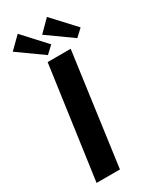

<svg xmlns="http://www.w3.org/2000/svg" viewBox="-236 -1010 878 1075"><g transform="rotate(-30 203.0 -472.0)"><path d="M83 -944 9 -871 170 -756 216 -799ZM272 -944 199 -871 360 -756 406 -799ZM149 -723 48 0H199L298 -723Z"/></g></svg>

Font: United Sans
Style: Bold Italic
Weight: 700
Italic angle: -8°
Designer: Pablo Impallari, Rodrigo Fuenzalida (Modified by Dan O. Williams)
Version: Version 1.000;PS 001.000;hotconv 1.0.88;makeotf.lib2.5.64775